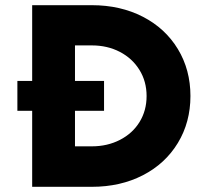

<svg xmlns="http://www.w3.org/2000/svg" viewBox="-20 -720 783 740"><path d="M47 -408H104V-700H334Q444 -700 530.5 -655.5Q617 -611 665.5 -531Q714 -451 714 -350Q714 -249 665.5 -169Q617 -89 530.5 -44.5Q444 0 334 0H104V-293H47ZM334 -156Q394 -156 442.5 -181Q491 -206 518 -250Q545 -294 545 -350Q545 -406 517.5 -450.5Q490 -495 442 -520Q394 -545 334 -545H269V-408H381V-293H269V-156Z"/></svg>

Font: Oak Sans ExtraBold
Style: Regular
Weight: 800
Designer: Erik Kennedy, Walven
Foundry: Erik Kennedy, Walven
Version: Version 1.000